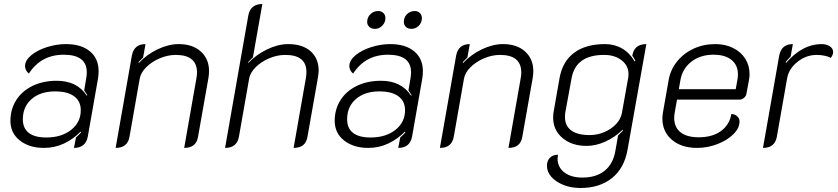

<svg xmlns="http://www.w3.org/2000/svg" viewBox="-20 -729 4182 958"><path d="M32 -126Q32 -184 61 -229.5Q90 -275 142.5 -300.5Q195 -326 263 -326Q364 -326 413 -252L416 -254Q405 -271 400 -278L410 -337Q413 -354 413 -368Q413 -456 298 -456Q185 -456 124 -362Q115 -369 110 -379Q105 -389 105 -399Q105 -428 136 -453.5Q167 -479 214.5 -494Q262 -509 309 -509Q385 -509 428.5 -473Q472 -437 472 -373Q472 -355 469 -337L418 -47Q407 9 349 9L359 -43Q380 -62 385 -69L382 -72Q346 -35 299.5 -13Q253 9 199 9Q126 9 79 -28Q32 -65 32 -126ZM383 -179Q383 -224 350 -248.5Q317 -273 255 -273Q182 -273 138 -235Q94 -197 94 -134Q94 -89 123.5 -66Q153 -43 211 -43Q287 -43 335 -81Q383 -119 383 -179Z M638 -452Q649 -509 706 -509L694 -442L671 -419L673 -415Q712 -457 766.5 -483Q821 -509 872 -509Q941 -509 982 -472Q1023 -435 1023 -374Q1023 -358 1020 -340L968 -46Q959 9 899 9L960 -338Q963 -353 963 -367Q963 -455 857 -455Q817 -455 777 -438Q737 -421 709.5 -393.5Q682 -366 677 -336L626 -46Q616 9 557 9Z M1219 -652Q1230 -709 1289 -709L1242 -443Q1218 -419 1218 -419L1219 -415Q1259 -457 1313.5 -483Q1368 -509 1418 -509Q1489 -509 1529.5 -473.5Q1570 -438 1570 -376Q1570 -366 1566 -340L1514 -46Q1505 9 1445 9L1506 -338Q1509 -356 1509 -370Q1509 -455 1403 -455Q1363 -455 1323 -438Q1283 -421 1255.5 -393.5Q1228 -366 1223 -336L1172 -46Q1162 9 1103 9Z M1650 -126Q1650 -184 1679 -229.5Q1708 -275 1760.5 -300.5Q1813 -326 1881 -326Q1982 -326 2031 -252L2034 -254Q2023 -271 2018 -278L2028 -337Q2031 -354 2031 -368Q2031 -456 1916 -456Q1803 -456 1742 -362Q1733 -369 1728 -379Q1723 -389 1723 -399Q1723 -428 1754 -453.5Q1785 -479 1832.5 -494Q1880 -509 1927 -509Q2003 -509 2046.5 -473Q2090 -437 2090 -373Q2090 -355 2087 -337L2036 -47Q2025 9 1967 9L1977 -43Q1998 -62 2003 -69L2000 -72Q1964 -35 1917.5 -13Q1871 9 1817 9Q1744 9 1697 -28Q1650 -65 1650 -126ZM2001 -179Q2001 -224 1968 -248.5Q1935 -273 1873 -273Q1800 -273 1756 -235Q1712 -197 1712 -134Q1712 -89 1741.5 -66Q1771 -43 1829 -43Q1905 -43 1953 -81Q2001 -119 2001 -179ZM1812 -620Q1812 -642 1828 -658Q1844 -674 1867 -674Q1883 -674 1893 -664Q1903 -654 1903 -638Q1903 -617 1887.5 -601Q1872 -585 1851 -585Q1833 -585 1822.5 -595Q1812 -605 1812 -620ZM1995 -620Q1995 -643 2011 -658.5Q2027 -674 2049 -674Q2065 -674 2075 -664Q2085 -654 2085 -638Q2085 -616 2069.5 -600.5Q2054 -585 2033 -585Q2015 -585 2005 -595Q1995 -605 1995 -620Z M2256 -452Q2267 -509 2324 -509L2312 -442L2289 -419L2291 -415Q2330 -457 2384.5 -483Q2439 -509 2490 -509Q2559 -509 2600 -472Q2641 -435 2641 -374Q2641 -358 2638 -340L2586 -46Q2577 9 2517 9L2578 -338Q2581 -353 2581 -367Q2581 -455 2475 -455Q2435 -455 2395 -438Q2355 -421 2327.5 -393.5Q2300 -366 2295 -336L2244 -46Q2234 9 2175 9Z M2709 98Q2709 73 2724 58Q2739 43 2764 43Q2762 55 2762 62Q2762 105 2795.5 131Q2829 157 2886 157Q2955 157 2997.5 122.5Q3040 88 3051 21L3064 -53L3088 -77L3087 -82Q3048 -44 3000.5 -22.5Q2953 -1 2907 -1Q2833 -1 2786.5 -40.5Q2740 -80 2740 -142Q2740 -160 2742 -169L2772 -340Q2787 -423 2845 -466Q2903 -509 2999 -509Q3046 -509 3084 -487Q3122 -465 3147 -422L3150 -426Q3144 -439 3135 -451Q3144 -509 3205 -509L3111 19Q3095 110 3033.5 159.5Q2972 209 2876 209Q2830 209 2792 194Q2754 179 2731.5 154Q2709 129 2709 98ZM3083 -165 3115 -344Q3116 -349 3116 -359Q3116 -401 3082 -428Q3048 -455 2994 -455Q2853 -455 2832 -339L2801 -170Q2799 -161 2799 -145Q2799 -101 2830.5 -78Q2862 -55 2922 -55Q2960 -55 2995.5 -70Q3031 -85 3054.5 -110.5Q3078 -136 3083 -165Z M3285 -138Q3285 -153 3288 -169L3316 -328Q3325 -381 3358 -422Q3391 -463 3440.5 -486Q3490 -509 3549 -509Q3599 -509 3638 -489.5Q3677 -470 3698.5 -436Q3720 -402 3720 -359Q3720 -344 3717 -329L3704 -260Q3703 -250 3692.5 -241Q3682 -232 3671 -232H3358L3347 -170Q3344 -155 3344 -141Q3344 -94 3375.5 -69Q3407 -44 3467 -44Q3534 -44 3577 -75Q3620 -106 3629 -160Q3646 -160 3658 -149Q3670 -138 3670 -123Q3670 -90 3639.5 -59.5Q3609 -29 3559.5 -10Q3510 9 3458 9Q3380 9 3332.5 -31.5Q3285 -72 3285 -138ZM3651 -284 3659 -329Q3662 -344 3662 -357Q3662 -404 3630 -430Q3598 -456 3540 -456Q3475 -456 3430 -421.5Q3385 -387 3375 -329L3367 -284Z M3907 -336 3856 -46Q3846 9 3787 9L3868 -452Q3879 -509 3936 -509L3925 -447Q3908 -430 3900 -419L3902 -415Q3984 -509 4078 -509Q4104 -509 4120.5 -498Q4137 -487 4137 -469Q4137 -455 4125 -440Q4114 -447 4094.5 -451Q4075 -455 4055 -455Q4002 -455 3958.5 -420Q3915 -385 3907 -336Z"/></svg>

Font: K2D ExtraLight
Style: Italic
Weight: 275
Italic angle: -10°
Designer: Katatrad Aksorn Co.,Ltd.
Foundry: Cadson Demak Co.,Ltd.
Version: Version 1.000; ttfautohint (v1.6)